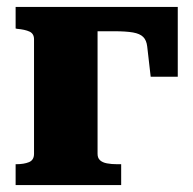

<svg xmlns="http://www.w3.org/2000/svg" viewBox="-20 -533 555 553"><path d="M78 -90V-420Q78 -436 65 -442Q52 -448 29 -450L25 -451V-513H261V-90Q261 -78 268 -71.5Q275 -65 288 -62.5Q301 -60 318 -60H329V0H25V-60H26Q49 -60 63.5 -66Q78 -72 78 -90ZM184 -443V-513H492V-312H414L404 -399Q402 -417 392.5 -426.5Q383 -436 363 -439.5Q343 -443 309 -443Z"/></svg>

Font: Roboto Serif 36pt
Style: Bold
Weight: 700
Version: Version 1.008